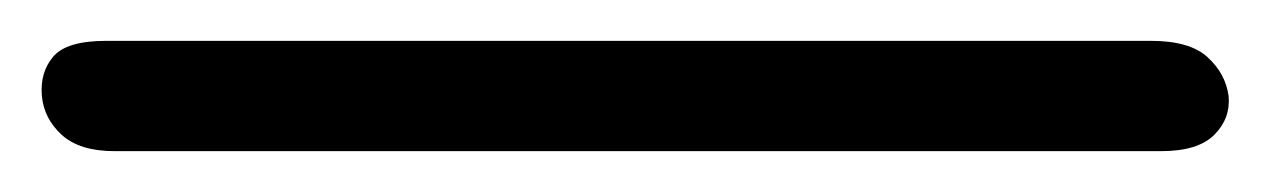

<svg xmlns="http://www.w3.org/2000/svg" viewBox="-96 37 621 94"><path d="M472.5 111H-40Q-57 111 -65.8 103Q-74.5 95 -75.5 84Q-76.5 72.5 -70 64.8Q-63.5 57 -44 57H467.5Q486.5 57 495.2 65Q504 73 505.5 84Q506.5 95 498.5 103Q490.5 111 472.5 111Z"/></svg>

Font: Edu NSW ACT Hand Pre
Style: Regular
Weight: 400
Designer: Tina and Corey Anderson, Eben Sorkin, Mirko Velimirovic
Foundry: Sorkin Type Co.
Version: Version 2.000